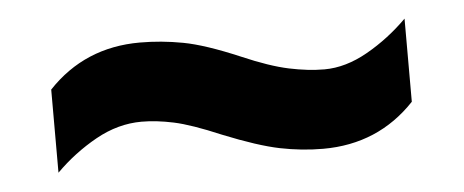

<svg xmlns="http://www.w3.org/2000/svg" viewBox="-28 -482 628 260"><g transform="rotate(-5 286.0 -352.5)"><path d="M268 -301Q228 -318 204.5 -323Q181 -328 161 -328Q129 -328 98.5 -311Q68 -294 43 -269V-382Q93 -435 168 -435Q197 -435 226.5 -429.5Q256 -424 303 -404Q340 -388 366 -382.5Q392 -377 414 -377Q443 -377 473 -394Q503 -411 528 -436V-323Q478 -270 403 -270Q374 -270 344.5 -276Q315 -282 268 -301Z"/></g></svg>

Font: Noto Sans Tamil
Style: Bold
Weight: 700
Designer: Jelle Bosma - Monotype Design Team
Foundry: Monotype Imaging Inc.
Version: Version 2.004; ttfautohint (v1.8.4.7-5d5b)